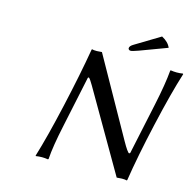

<svg xmlns="http://www.w3.org/2000/svg" viewBox="-116 -937 1081 1061"><g transform="rotate(15 424.5 -407.0)"><path d="M684.1 -816.9 683.1 -815.9Q721.2 -795.9 733.9 -765.1L578.1 -707Q541.5 -693.8 534.2 -694.8Q528.3 -694.8 524.7 -698.2Q521 -701.7 521 -706.1Q521 -718.8 542 -731ZM325.2 -645 327.1 -647.9Q335 -645 355 -645L383.8 -647L632.8 -203.1Q664.1 -147.5 673.8 -145L679.2 -148.9L742.2 -444.8Q768.1 -565.9 774.9 -645L776.9 -647.9Q794.9 -645 812 -645Q829.1 -645 847.2 -647.9L849.1 -645Q811.5 -526.4 767.8 -334.2Q724.1 -142.1 702.1 0L699.2 2.9Q691.9 0 671.9 0L642.1 2L377 -455.1Q359.4 -485.8 350.1 -493.2L345.2 -488.8L284.2 -200.2Q256.8 -73.2 252 0L249 2.9Q231 0 214.8 0Q197.3 0 179.2 2.9L178.2 0Q213.9 -115.7 257.1 -306.9Q300.3 -498 325.2 -645Z"/></g></svg>

Font: Linear Smooth
Style: Italic
Weight: 400
Designer: Philipp H. Poll, Flanker
Foundry: Philipp H. Poll, reworked by Flanker
Version: Version 1.061 | FøM Fix